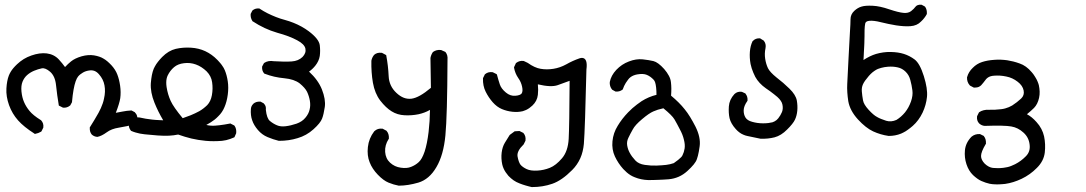

<svg xmlns="http://www.w3.org/2000/svg" viewBox="-20 -465 4540 803"><path d="M386.2 107.4Q379.9 106.9 374.3 104.5Q368.7 102.1 364.3 98.1L363.8 97.7Q354.5 86.9 355.5 68.8V67.4L356.4 66.4Q375 37.1 392.1 6.8Q397.5 -2.9 401.9 -12.9Q406.2 -22.9 409.7 -32.7Q413.1 -42.5 415 -52.7Q421.9 -82 417 -107.9Q412.6 -133.3 394 -154.3Q385.3 -164.6 374.8 -168.5Q364.3 -172.4 351.1 -169.9Q344.2 -168.9 338.1 -166.7Q332 -164.6 326.7 -161.4Q321.3 -158.2 316.2 -154.3Q311 -150.4 306.6 -145Q301.3 -138.7 296.4 -125Q291.5 -111.3 287.6 -89.6Q283.7 -67.9 281.2 -39.6V-38.1L280.8 -37.1L273.9 -24.4L272.9 -23.4L272 -22.9Q260.7 -13.7 244.6 -14.6H243.7L242.7 -15.1L229 -22L226.1 -23.4L225.6 -26.4Q218.8 -66.4 214.4 -108.4Q212.4 -127.9 206.1 -142.1Q199.7 -156.2 189.5 -165Q169.4 -182.1 154.8 -179.2Q138.7 -175.8 122.1 -168.9Q106 -162.1 93.3 -150.9Q81.1 -140.1 74.2 -123.3Q67.4 -106.4 69.8 -82Q72.3 -57.1 80.6 -38.1Q88.9 -18.6 103.5 -1Q118.2 17.1 150.4 37.1L151.4 37.6L151.9 38.1Q163.6 50.8 161.1 68.4V69.3L160.6 69.8L153.8 83.5L152.8 85L151.4 85.9Q140.6 92.3 127.9 94.7L125.5 95.2L124 93.8Q80.1 65.9 55.7 38.6Q30.8 10.7 17.8 -25.4Q4.9 -61.5 6.8 -95.2Q8.8 -128.4 17.1 -149.4Q20 -156.7 24.7 -164.6Q29.3 -172.4 35.9 -180.2Q42.5 -188 51.3 -196.3Q57.6 -202.1 64.7 -207.8Q71.8 -213.4 79.1 -217.8Q86.4 -222.2 94.5 -226.1Q102.5 -230 111.3 -232.9Q146 -245.1 175.3 -241.7Q206.1 -237.8 226.1 -216.3Q241.2 -199.7 252 -184.6Q264.2 -197.8 276.9 -208Q293 -221.2 321.3 -229.5Q349.1 -237.3 373.5 -233.4Q385.3 -231.4 395.3 -228Q405.3 -224.6 413.1 -219.7Q420.9 -215.3 429 -208.5Q437 -201.7 445.8 -192.4Q462.9 -173.8 470.7 -153.3Q478.5 -133.3 482.4 -106.4Q486.3 -79.1 482.9 -54.2Q479.5 -32.2 464.4 6.8Q479.5 3.9 492.7 1.5Q509.8 -2 527.8 -2.9H529.8L531.2 -2.4L543.9 4.4L544.4 4.9L544.9 5.9Q557.1 17.6 553.7 37.1L553.2 38.1V39.1L546.4 51.8L544.9 53.7L542.5 54.7Q511.2 63.5 477.5 68.8Q461.4 71.3 448.7 76.2Q436 81.1 426.3 88.4Q404.8 104 387.7 107.4H387.2Z M840.3 124Q809.6 121.1 780.3 114.3Q752.4 107.4 725.1 97.7Q715.8 99.6 706.3 100.8Q696.8 102.1 687 102.5Q666 103.5 640.1 101.6Q614.7 99.6 585.4 96.7Q575.2 95.7 565.7 93.8Q556.2 91.8 546.9 89.1Q537.6 86.4 528.8 82.5L527.8 82L526.9 80.6Q517.6 69.3 518.6 52.2V51.3L519 50.3L525.9 36.6L526.9 35.2L527.8 34.2Q543.5 22.9 563.5 26.4H564Q588.9 32.2 616.7 35.2Q624.5 36.1 632.1 36.6Q639.6 37.1 647.5 37.4Q655.3 37.6 662.6 38.1Q641.1 2 626 -35.6Q608.4 -79.1 610.8 -117.2Q612.3 -135.7 615.2 -150.9Q618.2 -166 623 -177.7Q625 -182.1 627.7 -187Q630.4 -191.9 633.5 -196.8Q636.7 -201.7 640.6 -206.5Q644.5 -211.4 648.9 -216.6Q653.3 -221.7 658.2 -226.6Q684.6 -253.4 715.3 -260.7Q745.6 -267.6 778.3 -265.6Q811 -263.7 838.4 -251Q852.1 -244.6 864.7 -235.6Q877.4 -226.6 889.2 -214.4Q891.1 -212.4 893.3 -210Q895.5 -207.5 897.5 -205.3Q899.4 -203.1 901.4 -200.9Q903.3 -198.7 905 -196.5Q906.7 -194.3 908.2 -192.1Q909.7 -189.9 911.1 -187.7Q912.6 -185.5 914.1 -183.3Q915.5 -181.2 916.5 -179Q917.5 -176.8 918.5 -174.8Q919.4 -172.9 920.4 -170.9Q928.7 -150.9 932.6 -125Q936.5 -98.6 932.6 -69.1Q928.7 -39.6 918.9 -17.1Q916.5 -11.7 913.8 -6.3Q911.1 -1 907.7 3.7Q904.3 8.3 900.9 12.7Q897.5 17.1 893.1 21Q885.7 28.8 877.7 35.2Q869.6 41.5 861.8 46.4Q852.5 52.2 842.8 57.6Q861.8 62 879.9 60.5Q888.2 60.1 897.9 58.8Q907.7 57.6 918.5 55.9Q929.2 54.2 941.4 51.8L943.4 51.3L944.8 52.2L958.5 59.1L960 60.1L960.9 61Q969.7 73.7 967.8 91.3V92.3L967.3 93.3L961.4 106.9L960.4 108.9L958.5 109.9Q950.7 113.3 942.6 116.2Q934.6 119.1 926 121.1Q917.5 123 908.7 124Q872.1 127 840.3 124ZM777.3 17.1Q796.4 9.3 813.5 0Q830.6 -9.8 846.7 -25.4Q854 -33.2 858.9 -43.5Q863.8 -53.7 866.2 -66.9Q871.1 -93.8 867.2 -120.6Q863.8 -146.5 844.2 -166.5Q834 -176.3 822.8 -183.6Q811.5 -190.9 799.3 -195.3Q774.9 -204.1 749.5 -200.7Q724.1 -197.8 708 -184.1Q691.4 -169.9 681.6 -149.9Q678.2 -143.1 676.8 -135.5Q675.3 -127.9 675.3 -119.1Q675.3 -110.4 676.8 -100.6Q681.6 -69.8 693.8 -43Q705.6 -17.1 744.1 29.3Z M1146 124Q1134.3 121.1 1122.6 117.2Q1110.8 113.3 1099.1 108.4Q1075.7 98.6 1058.6 78.6Q1041.5 58.6 1034.7 38.1Q1027.3 17.6 1029.3 -9.3Q1030.3 -22 1039.1 -30.3V-30.8Q1050.8 -41 1067.9 -40H1068.8L1070.3 -39.6L1083 -32.7L1083.5 -32.2L1084 -31.2Q1093.8 -22 1091.8 -5.9Q1095.7 30.3 1108.9 41Q1123 52.7 1138.7 59.1Q1153.3 65.4 1174.3 63Q1195.8 60.5 1220.2 52.2Q1243.7 43.9 1257.3 27.3Q1271 11.2 1274.9 -6.8Q1279.3 -24.4 1275.9 -43.9Q1272.5 -63.5 1264.2 -81.1Q1255.9 -97.7 1233.4 -116.2Q1210.4 -133.8 1169.4 -137.7Q1125.5 -141.6 1086.9 -156.7L1085.4 -157.2L1084.5 -158.2Q1075.2 -168.9 1076.2 -185.1V-186L1076.7 -187.5L1083.5 -200.2L1084.5 -201.2L1085.4 -202.1Q1102.1 -212.9 1125 -209Q1169.9 -206.1 1199.7 -208Q1213.9 -209 1225.1 -213.6Q1236.3 -218.3 1245.1 -226.6Q1261.2 -243.2 1257.3 -261.7Q1253.4 -280.3 1223.1 -296.4Q1190.9 -314 1139.2 -328.1Q1112.3 -335.9 1086.7 -347.9Q1061 -359.9 1036.6 -376L1035.6 -376.5L1035.2 -377.9Q1027.3 -390.1 1028.3 -405.8V-406.7L1028.8 -407.7L1034.7 -419.4L1035.2 -420.4L1036.1 -421.4Q1046.9 -430.7 1063 -429.7H1064.5L1065.9 -428.7Q1082 -418 1099.1 -409.4Q1116.2 -400.9 1134.3 -393.8Q1152.3 -386.7 1170.9 -381.8Q1190.4 -376.5 1208 -369.4Q1225.6 -362.3 1241.5 -353.5Q1257.3 -344.7 1271 -334.5Q1314 -302.2 1317.4 -275.9Q1318.8 -264.2 1318.8 -252.9Q1318.8 -241.7 1317.4 -231Q1314 -209.5 1298.8 -190.4Q1287.1 -175.8 1272.5 -165.5Q1310.5 -130.4 1326.2 -91.3Q1342.8 -49.3 1338.4 -17.6Q1335.9 -2.4 1333.3 9.8Q1330.6 22 1327.1 30.8Q1320.3 49.3 1291 75.7Q1261.7 102.1 1224.6 112.8Q1188.5 124 1147.5 124H1147Z M1647.5 311.5Q1626.5 307.6 1605 298.8Q1583.5 290 1560.1 265.6Q1548.8 253.9 1540 240.7Q1531.2 227.5 1525.9 213.4Q1514.6 185.5 1518.6 149.9Q1522.5 113.8 1544.9 84.5L1545.4 84L1545.9 83.5Q1559.6 70.8 1578.6 73.2H1580.1L1581.1 73.7L1595.7 81.5L1596.7 82L1597.2 83Q1607.4 94.7 1606.4 113.8V115.2L1605.5 116.2Q1588.9 142.1 1590.8 170.4Q1592.8 198.2 1611.3 215.3Q1630.4 232.9 1656.2 236.3Q1681.6 240.2 1699.2 232.9Q1717.8 225.6 1731.4 212.9Q1745.1 200.7 1755.9 168.9Q1766.6 136.2 1772.5 86.9Q1777.8 41.5 1778.3 -5.4Q1766.1 1.5 1754.9 5.6Q1743.7 9.8 1731 12.7Q1702.6 18.6 1672.4 17.1Q1641.6 15.6 1617.7 0.5Q1593.8 -14.2 1570.3 -44.4Q1547.4 -74.7 1539.6 -119.1Q1532.2 -162.6 1533.2 -210V-210.4V-210.9Q1535.6 -224.1 1543.5 -233.9V-234.4L1543.9 -234.9Q1556.6 -246.6 1575.7 -244.1H1577.1L1578.1 -243.7L1592.8 -235.8L1595.2 -234.4L1595.7 -231.4Q1603.5 -189.9 1605.5 -146.5Q1607.4 -105 1637.7 -76.7Q1653.3 -62 1668.7 -56.2Q1684.1 -50.3 1700.7 -52.2Q1732.9 -56.2 1782.2 -97.7L1780.3 -221.7V-222.2V-222.7Q1782.7 -235.8 1790 -246.6L1790.5 -247.1L1791.5 -248Q1805.2 -257.8 1823.7 -255.9H1824.7L1825.7 -255.4L1841.3 -248.5L1842.3 -248L1843.3 -247.1Q1853.5 -234.4 1851.6 -215.3Q1850.6 20 1842.8 101.1Q1835 183.6 1805.2 233.9Q1775.4 285.2 1729.5 298.8Q1685.5 311.5 1648.4 311.5H1647.9Z M2203.6 317.4Q2197.3 315.9 2190.7 314.2Q2184.1 312.5 2177.5 310.5Q2170.9 308.6 2164.6 306.4Q2158.2 304.2 2152.3 301.8Q2139.2 296.9 2127.9 289.1Q2116.7 281.2 2106.4 270.5Q2100.1 263.2 2095 255.6Q2089.8 248 2086.2 239.7Q2082.5 231.4 2080.6 223.1Q2075.2 197.8 2078.1 173.3Q2081.1 149.4 2091.3 132.3Q2100.6 116.2 2111.3 100.1L2111.8 99.6L2112.8 98.6L2131.3 85L2132.8 84H2134.3L2150.9 83H2152.3L2153.8 83.5L2167.5 90.3L2168.9 90.8L2169.4 91.8Q2180.2 104.5 2177.7 122.6V124L2177.2 124.5L2170.4 138.2L2169.9 139.2L2168.9 140.1Q2141.1 167 2144.5 189Q2146.5 200.7 2149.7 209.5Q2152.8 218.3 2156.7 223.6Q2161.1 229 2167.7 233.6Q2174.3 238.3 2182.6 242.2Q2199.2 250 2226.6 248.5Q2254.4 247.1 2279.8 236.8Q2305.2 226.6 2330.6 196.8Q2355.5 167.5 2358.4 115.7Q2361.3 63.5 2362.3 -127Q2336.9 -117.2 2312.5 -108.9Q2284.7 -99.1 2229.5 -112.3Q2231.9 -88.9 2229.5 -68.4Q2228 -55.2 2222.2 -43.9Q2216.3 -32.7 2206.5 -23.4Q2200.2 -17.6 2193.6 -12.9Q2187 -8.3 2180.2 -5.1Q2173.3 -2 2166.5 0Q2146 4.9 2123 2.4Q2100.1 0 2079.1 -8.8Q2058.1 -17.6 2040.5 -37.6Q2023.4 -57.1 2011.2 -81.5Q1999 -106 2000 -136.7V-138.2L2000.5 -139.2L2007.3 -152.8L2007.8 -154.3L2008.8 -154.8Q2021.5 -165.5 2039.6 -163.1H2041L2041.5 -162.6L2055.2 -155.8L2057.6 -154.3L2058.6 -151.9Q2064 -131.3 2070.3 -112.3Q2076.2 -94.2 2095.7 -78.1Q2114.3 -62.5 2135.7 -64.5Q2146.5 -65.4 2153.1 -68.1Q2159.7 -70.8 2162.1 -74.7Q2167.5 -84 2163.6 -102.1Q2159.7 -121.6 2147.5 -138.7Q2134.3 -157.7 2129.9 -181.6V-183.6L2130.4 -185.1L2137.2 -199.7L2137.7 -201.2L2139.2 -202.1Q2152.8 -212.4 2169.9 -210H2170.4L2171.4 -209.5L2186 -202.6L2186.5 -202.1H2187Q2216.3 -181.2 2241.2 -177.2Q2266.6 -172.9 2294.4 -177.2Q2322.3 -181.6 2348.1 -195.8Q2375.5 -211.4 2404.3 -221.2Q2411.1 -223.6 2416.5 -222.7Q2438.5 -219.7 2432.6 -174.3Q2426.8 73.7 2421.9 136.7Q2420.4 152.8 2416.7 168Q2413.1 183.1 2407 196.8Q2400.9 210.4 2392.3 222.9Q2383.8 235.4 2373 246.1Q2329.6 290 2289.6 303.7Q2250 317.4 2205.1 317.4H2204.6Z M2691.4 288.1Q2660.6 287.1 2634.8 276.4Q2625.5 272.9 2617.2 267.8Q2608.9 262.7 2601.3 256.1Q2593.8 249.5 2586.4 241.7Q2565.4 218.3 2551.8 189.5Q2538.1 160.2 2541.5 125.5Q2544.9 90.8 2563.5 61Q2581.1 31.7 2606.9 4.9Q2615.7 -4.4 2625 -12.5Q2634.3 -20.5 2643.8 -27.8Q2653.3 -35.2 2663.6 -42Q2692.9 -60.5 2725.6 -68.4Q2725.6 -85.4 2724.1 -98.6Q2722.7 -111.8 2720.2 -119.6Q2717.8 -127.4 2713.9 -131.3Q2700.7 -145.5 2685.1 -151.9Q2670.4 -158.2 2645 -153.8Q2636.7 -152.3 2629.6 -149.4Q2622.6 -146.5 2616.7 -142.1Q2610.8 -137.7 2606.4 -131.3Q2601.1 -124.5 2597.2 -118.2Q2593.3 -111.8 2590.3 -105.5Q2587.4 -99.1 2585.4 -93.3L2585 -91.3L2583.5 -90.3Q2572.3 -81.1 2556.2 -82H2555.2L2553.7 -82.5L2541 -89.4L2540 -90.3L2539.6 -90.8Q2536.1 -95.2 2533.9 -100.1Q2531.7 -105 2530.8 -110.4Q2529.8 -115.7 2530.3 -121.6V-122.1Q2535.6 -149.4 2557.6 -172.9Q2568.8 -184.6 2581.8 -193.4Q2594.7 -202.1 2610.4 -208Q2640.6 -219.7 2668 -216.8Q2694.3 -213.9 2712.9 -209.5Q2732.4 -204.6 2757.8 -176.3Q2770 -162.1 2777.3 -148.4Q2784.7 -134.8 2786.1 -120.6Q2789.1 -96.2 2786.6 -64.9Q2821.3 -36.1 2843.3 -8.3Q2855 5.9 2866.2 24.2Q2877.4 42.5 2888.7 64.5Q2911.1 109.4 2906.2 146.5Q2904.8 158.2 2902.8 168.2Q2900.9 178.2 2898.9 186.3Q2897 194.3 2894.5 200.7Q2891.1 210.9 2881.1 223.1Q2871.1 235.4 2854.5 250.5Q2837.9 265.6 2818.4 274.2Q2798.8 282.7 2777.3 284.7Q2767.1 285.6 2756.3 286.1Q2745.6 286.6 2734.9 287.1Q2724.1 287.6 2713.1 287.8Q2702.1 288.1 2691.4 288.1ZM2797.9 217.3Q2808.6 210 2816.4 203.6Q2824.2 197.3 2828.6 192.6Q2833 188 2834.5 184.1Q2840.8 171.9 2843.3 155.8Q2845.7 140.1 2840.3 119.1Q2835.4 97.7 2823.2 75.7Q2811.5 52.7 2800.8 34.2Q2790.5 17.1 2754.4 -12.2Q2729.5 -6.8 2712.4 1Q2694.3 8.8 2665.5 33.2Q2636.2 57.6 2626.5 76.2Q2615.7 95.2 2607.9 111.8Q2600.6 127 2603 142.6Q2605.5 159.2 2613.8 174.3Q2622.1 189.9 2637.2 206.1Q2644 213.4 2653.8 218Q2663.6 222.7 2676.8 224.6Q2703.6 228.5 2725.6 227.5Q2748.5 226.6 2766.1 224.6Q2782.2 222.7 2797.9 217.3Z M3160.6 115.2Q3133.8 109.4 3106.9 104Q3102.1 103 3097.4 101.6Q3092.8 100.1 3088.4 98.1Q3084 96.2 3079.8 93.8Q3075.7 91.3 3071.8 88.4Q3067.9 85.4 3064.2 82Q3060.5 78.6 3057.1 74.7Q3036.6 51.8 3031.2 29.3Q3026.4 7.3 3028.3 -20Q3030.3 -48.3 3051.3 -71.3H3051.8V-71.8Q3064.5 -83.5 3082 -81.1H3082.5L3083.5 -80.6L3096.2 -74.7L3097.7 -74.2L3098.1 -72.8Q3107.4 -61.5 3106.4 -45.4V-43.9L3105.5 -42.5Q3090.8 -21.5 3090.3 -4.2Q3089.8 13.2 3097.7 26.4Q3105.5 39.1 3125.5 44.4Q3147.5 50.8 3171.4 50.8Q3183.6 50.8 3193.4 49.6Q3203.1 48.3 3210.9 46.4Q3215.3 44.9 3219.7 42.5Q3224.1 40 3227.8 37.1Q3231.4 34.2 3234.9 29.8Q3244.6 17.6 3250.5 3.4Q3255.9 -10.3 3252.4 -27.3Q3251 -35.2 3245.6 -43.2Q3240.2 -51.3 3231 -59.6Q3224.6 -64.9 3217 -71Q3209.5 -77.1 3200.9 -83.3Q3192.4 -89.4 3183.1 -95.7Q3153.8 -116.2 3138.7 -143.6Q3134.3 -152.8 3130.4 -161.6Q3126.5 -170.4 3123.8 -179.4Q3121.1 -188.5 3119.1 -197.3Q3114.3 -223.1 3116.2 -248.5Q3118.2 -273.9 3127.4 -292.5L3127.9 -293.5L3128.9 -293.9Q3140.1 -305.7 3157.7 -304.7H3159.2L3160.2 -303.7L3172.9 -295.9L3173.8 -295.4L3174.3 -294.9Q3185.1 -281.7 3181.6 -263.7Q3176.8 -241.2 3180.2 -219.2Q3183.6 -197.3 3191.9 -179.7Q3200.2 -163.1 3227.5 -141.1Q3256.8 -118.7 3281.7 -94.2Q3308.1 -68.4 3312.5 -44.9Q3316.4 -22.9 3314.5 -2Q3313.5 8.8 3311 18.1Q3308.6 27.3 3304.7 35.6Q3296.9 52.2 3272 76.7Q3247.1 102.1 3219.2 109.4Q3191.9 116.2 3162.1 115.2H3161.6Z M3696.3 103.5Q3662.6 98.6 3631.8 84.5Q3601.1 70.3 3567.9 34.2Q3534.7 -2.4 3527.8 -41.5Q3524.9 -60.5 3523.7 -78.6Q3522.5 -96.7 3523.4 -113.8Q3525.4 -147 3528.8 -221.2Q3532.2 -295.4 3534.7 -331.1Q3537.1 -366.2 3537.1 -384.3Q3537.1 -404.8 3552.7 -419.4Q3567.4 -433.1 3583.5 -437.5Q3599.1 -442.4 3629.9 -440.9Q3660.2 -439.5 3699.7 -425.8Q3737.8 -413.1 3758.8 -411.1Q3778.3 -409.2 3790.5 -418.5Q3803.2 -428.7 3808.1 -436Q3815.4 -446.3 3832.5 -445.3H3833.5L3835 -444.8L3847.7 -438L3848.6 -437L3849.6 -436Q3857.4 -424.3 3856.4 -407.7V-406.7L3856 -405.8Q3854 -401.9 3851.6 -398.2Q3849.1 -394.5 3846.2 -390.6Q3843.3 -386.7 3839.8 -382.8Q3836.4 -378.9 3832 -375Q3823.7 -366.2 3812.5 -361.3Q3801.3 -356.4 3787.6 -355.5Q3774.4 -354.5 3759.5 -355.5Q3744.6 -356.4 3728 -358.9Q3695.3 -364.3 3664.1 -372.1Q3648.9 -376 3637 -377.4Q3625 -378.9 3615.7 -377.9Q3600.6 -376.5 3598.6 -366.7Q3597.7 -362.3 3596.9 -355.7Q3596.2 -349.1 3595.9 -340.6Q3595.7 -332 3595.7 -321.8Q3595.7 -318.4 3595.7 -314.5Q3595.7 -310.5 3595.5 -306.2Q3595.2 -301.8 3595.2 -296.6Q3595.2 -291.5 3595 -285.6Q3594.7 -279.8 3594.5 -273.7Q3594.2 -267.6 3593.8 -260.5Q3593.3 -253.4 3593 -246.1Q3592.8 -238.8 3592.3 -230.7Q3591.8 -222.7 3591.3 -213.9Q3617.7 -231.4 3643.6 -239.3Q3658.7 -243.7 3674.1 -245.8Q3689.5 -248 3705.1 -247.6Q3736.3 -247.1 3760.3 -239.5Q3784.2 -231.9 3805.2 -216.3Q3827.1 -199.7 3843.8 -146.5Q3860.4 -93.3 3856.9 -59.6Q3853.5 -25.9 3838.4 6.3Q3830.6 22.5 3820.3 36.4Q3810.1 50.3 3797.4 61.5Q3792.5 65.9 3787.4 69.8Q3782.2 73.7 3777.3 77.4Q3772.5 81.1 3767.6 84Q3762.7 86.9 3757.8 89.4Q3752.9 91.8 3748.5 93.8Q3724.6 103.5 3697.3 103.5H3696.8ZM3729 36.6Q3749 24.4 3765.1 4.9Q3772.9 -4.9 3779.1 -16.1Q3785.2 -27.3 3790 -40.5Q3798.8 -65.9 3795.9 -86.9Q3793 -109.4 3787.1 -130.9Q3781.7 -151.4 3767.3 -165.3Q3752.9 -179.2 3734.9 -183.1Q3716.3 -187.5 3694.3 -186Q3687 -185.5 3679.7 -184.3Q3672.4 -183.1 3665.5 -181.2Q3658.7 -179.2 3651.9 -176.8Q3647.9 -175.3 3644.3 -173.1Q3640.6 -170.9 3636.7 -168.2Q3632.8 -165.5 3628.9 -162.4Q3625 -159.2 3621.3 -155.5Q3617.7 -151.9 3613.8 -147.5Q3604.5 -136.7 3598.1 -127.7Q3591.8 -118.7 3588.9 -111.8Q3583 -98.6 3584.5 -82Q3585.9 -64.5 3589.4 -45.4Q3592.3 -28.3 3612.8 -5.9Q3633.3 16.6 3648.4 24.4Q3655.8 28.8 3665.3 32.5Q3674.8 36.1 3686 40Q3706.5 46.4 3729 36.6Z M4119.6 303.7Q4110.8 301.8 4102.1 298.8Q4093.3 295.9 4084.5 292Q4075.7 288.1 4066.9 281.7Q4058.1 275.4 4049.3 267.1Q4031.2 249.5 4022 221.7Q4012.7 193.8 4015.6 163.6Q4018.6 132.3 4042.5 107.4L4043 106.9Q4057.6 94.7 4077.6 95.7H4078.6L4079.6 96.2L4093.3 103L4094.7 103.5L4095.2 105Q4104.5 116.2 4103.5 135.3V136.7L4102.5 137.7Q4083 170.4 4083 187.5Q4083 203.6 4098.6 219.7Q4106.9 227.5 4115.5 231.9Q4124 236.3 4132.8 237.3Q4142.6 238.3 4153.6 238.3Q4164.6 238.3 4176.8 236.8Q4184.6 235.8 4192.6 234.1Q4200.7 232.4 4208.7 229.2Q4216.8 226.1 4225.6 221.7Q4250.5 209 4270.5 188.5Q4280.3 178.7 4284.2 166.5Q4288.1 154.3 4286.1 139.2Q4282.7 109.4 4260.3 89.4Q4237.8 68.8 4210 64Q4181.2 58.6 4098.6 61.5H4098.1Q4085.4 60.5 4075.2 51.3L4074.7 50.8Q4064 39.1 4066.4 21.5V20.5L4066.9 20L4073.7 6.3L4074.7 4.9L4075.7 3.9Q4092.3 -6.8 4114.7 -5.9Q4139.2 -4.9 4167 -8.3Q4175.8 -9.3 4183.8 -11.5Q4191.9 -13.7 4199.2 -16.8Q4206.5 -20 4213.4 -23.9Q4233.9 -37.1 4250.5 -52.7Q4265.1 -66.4 4261.2 -86.4Q4257.3 -106.9 4236.3 -123Q4214.4 -140.1 4188.5 -145Q4174.8 -147.9 4162.1 -148.7Q4149.4 -149.4 4137.2 -148.4Q4129.4 -147.9 4123 -146Q4116.7 -144 4112.1 -140.9Q4107.4 -137.7 4104 -133.8Q4098.1 -126 4093 -119.6Q4087.9 -113.3 4083.5 -108.4H4083V-107.9Q4080.6 -106 4078.1 -104.2Q4075.7 -102.5 4072.8 -101.3Q4069.8 -100.1 4066.9 -99.6Q4064 -99.1 4060.8 -98.9Q4057.6 -98.6 4054.2 -98.6H4053.2L4051.8 -99.1L4037.1 -106.9L4036.6 -107.4L4035.6 -108.4Q4023.4 -122.1 4024.4 -142.1V-142.6L4024.9 -143.1Q4027.8 -153.8 4033.7 -163.3Q4039.6 -172.9 4048.3 -181.2Q4065.4 -198.7 4087.4 -205.6Q4109.4 -212.9 4138.7 -214.8Q4146 -215.3 4153.1 -215.6Q4160.2 -215.8 4167 -215.3Q4173.8 -214.8 4180.2 -214.4Q4186.5 -213.9 4192.9 -212.9Q4205.1 -210.9 4217.8 -207.8Q4230.5 -204.6 4244.1 -199.7Q4272 -190.4 4294.9 -163.1Q4298.3 -159.2 4301.3 -155.3Q4304.2 -151.4 4306.6 -147.5Q4309.1 -143.6 4311.5 -139.6Q4314 -135.7 4315.9 -131.8Q4317.9 -127.9 4319.3 -124.3Q4320.8 -120.6 4322.3 -116.7Q4323.7 -112.8 4324.7 -108.9Q4327.6 -95.7 4328.1 -82.3Q4328.6 -68.8 4325.7 -55.7Q4319.8 -29.3 4304.7 -13.7Q4292.5 -1.5 4274.9 12.7Q4295.4 23.4 4314.9 45.4Q4339.4 72.3 4346.7 105.5Q4353.5 138.2 4349.6 172.9Q4345.2 209 4316.4 237.3Q4288.6 265.6 4252.9 282.7Q4235.4 291 4218 296.4Q4200.7 301.8 4183.6 304.2Q4177.7 304.7 4172.1 305.2Q4166.5 305.7 4161.1 305.9Q4155.8 306.2 4150.6 306.2Q4145.5 306.2 4140.4 305.9Q4135.3 305.7 4130.1 305.2Q4125 304.7 4120.1 303.7Z"/></svg>

Font: NaikaiFont
Style: SemiBold
Weight: 600
Version: Version 1.89